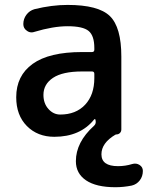

<svg xmlns="http://www.w3.org/2000/svg" viewBox="-20 -576 609 792"><path d="M369.1 -271.5Q369.1 -281.2 359.4 -281.2H318.4Q238.3 -281.2 198.7 -254.9Q159.2 -228.5 159.2 -184.6Q159.2 -149.4 179.7 -126.5Q200.2 -103.5 228.5 -103.5Q293 -103.5 331.1 -144Q369.1 -184.6 369.1 -253.9ZM456.1 196.3Q377 196.3 335 168Q293 139.6 293 88.9Q293 10.7 367.2 -56.6Q375 -63.5 375 -73.2L374 -81.1Q374 -84 371.6 -84.5Q369.1 -85 368.2 -83Q310.5 -11.7 204.1 -11.7Q134.8 -11.7 90.8 -56.2Q46.9 -100.6 46.9 -174.8Q46.9 -263.7 114.7 -312.5Q182.6 -361.3 318.4 -361.3H359.4Q369.1 -361.3 369.1 -371.1V-377.9Q369.1 -428.7 345.7 -448.2Q322.3 -467.8 258.8 -467.8Q199.2 -467.8 121.1 -444.3Q116.2 -442.4 110.4 -442.4Q99.6 -442.4 90.8 -449.2Q76.2 -459 76.2 -476.6Q76.2 -498 88.9 -515.1Q101.6 -532.2 122.1 -538.1Q193.4 -555.7 258.8 -555.7Q385.7 -555.7 433.1 -509.8Q480.5 -463.9 480.5 -342.8V-42Q480.5 -33.2 474.6 -27.3Q468.8 -21.5 460 -21.5Q458 -21.5 456.1 -20.5Q398.4 13.7 398.4 60.5Q398.4 109.4 466.8 109.4Q497.1 109.4 525.4 100.6Q542 95.7 555.7 104.5Q569.3 113.3 569.3 128.9Q569.3 151.4 556.6 168Q543.9 184.6 523.4 189.5Q489.3 196.3 456.1 196.3Z"/></svg>

Font: Gen Jyuu GothicX Medium
Style: Regular
Weight: 500
Designer: Ryoko NISHIZUKA (kana &amp; ideographs); Paul D. Hunt (Latin, Greek &amp; Cyrillic); Wenlong ZHANG (bopomofo); Sandoll C
Version: Version 1.058.20140828